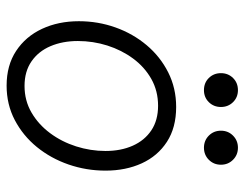

<svg xmlns="http://www.w3.org/2000/svg" viewBox="-102 -654 764 601"><g transform="rotate(90 280.5 -354.0)"><path d="M248.5 7.8Q185.1 7.8 139.9 -22Q94.7 -51.8 70.8 -103Q46.9 -154.3 46.9 -218.3Q46.9 -278.3 66.4 -333Q85.9 -387.7 121.8 -430.4Q157.7 -473.1 207 -498Q256.3 -522.9 315.4 -522.9Q379.9 -522.9 424.3 -494.1Q468.8 -465.3 491.7 -415.3Q514.6 -365.2 514.6 -301.8Q514.6 -241.7 495.4 -186Q476.1 -130.4 440.7 -86.9Q405.3 -43.5 356.4 -17.8Q307.6 7.8 248.5 7.8ZM249.5 -48.3Q295.4 -48.3 332.8 -70.1Q370.1 -91.8 397.2 -128.2Q424.3 -164.6 438.7 -209.7Q453.1 -254.9 453.1 -301.8Q453.1 -350.1 436.5 -387.2Q419.9 -424.3 388.4 -445.3Q356.9 -466.3 311.5 -466.3Q265.1 -466.3 227.5 -445.1Q189.9 -423.8 163.6 -387.9Q137.2 -352.1 123 -307.4Q108.9 -262.7 108.9 -215.3Q108.9 -167.5 125 -129.6Q141.1 -91.8 172.6 -70.1Q204.1 -48.3 249.5 -48.3ZM442.9 -609.9Q420.4 -609.9 405 -625.2Q389.6 -640.6 389.6 -663.1Q389.6 -685.5 405 -700.9Q420.4 -716.3 442.9 -716.3Q465.3 -716.3 480.7 -700.9Q496.1 -685.5 496.1 -663.1Q496.1 -640.6 480.7 -625.2Q465.3 -609.9 442.9 -609.9ZM262.7 -609.9Q239.7 -609.9 224.6 -625.2Q209.5 -640.6 209.5 -663.1Q209.5 -685.5 224.6 -700.9Q239.7 -716.3 262.7 -716.3Q285.2 -716.3 300.3 -700.9Q315.4 -685.5 315.4 -663.1Q315.4 -640.6 300.3 -625.2Q285.2 -609.9 262.7 -609.9Z"/></g></svg>

Font: Reddit Sans Light
Style: Italic
Weight: 300
Italic angle: -11.25°
Designer: Stephen Hutchings
Version: Version 1.013